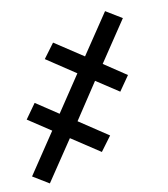

<svg xmlns="http://www.w3.org/2000/svg" viewBox="-84 -529 657 752"><g transform="rotate(-10 245.0 -152.5)"><path d="M54 161 -10 122 99 -41 8 -101 50 -160 139 -101 235 -245 119 -322 162 -380 276 -305 384 -466 448 -427 339 -264 429 -204 388 -145 298 -204 203 -60 319 17 276 75 162 0Z"/></g></svg>

Font: Iosevka Custom
Style: Italic
Weight: 400
Italic angle: -9°
Monospace: yes
Designer: Belleve Invis
Foundry: Belleve Invis
Version: Version 30.3.3; ttfautohint (v1.8.3)